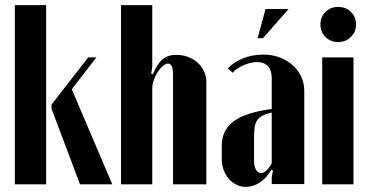

<svg xmlns="http://www.w3.org/2000/svg" viewBox="-20 -719 1444 749"><path d="M160 0H38V-699H160ZM260 -371 418 0H292L181 -295V-311L324 -495H356Z M576 -429Q594 -471 614.5 -488Q635 -505 668 -505Q693 -505 714.5 -496.5Q736 -488 751.5 -474Q767 -460 776 -440.5Q785 -421 785 -399V0H655V-428Q655 -471 636 -471Q626 -471 615 -461.5Q604 -452 595 -438Q586 -424 580 -406.5Q574 -389 574 -374V0H452V-699H574V-460L570 -431Z M845 -149Q845 -211 891 -245.5Q937 -280 1040 -294V-415Q1040 -445 1025 -461Q1010 -477 983 -477Q971 -477 957 -473.5Q943 -470 930 -464.5Q917 -459 906 -451.5Q895 -444 888 -435L869 -452Q889 -475 926 -490.5Q963 -506 1008 -506Q1042 -506 1071 -495Q1100 -484 1121.5 -465Q1143 -446 1155 -420Q1167 -394 1167 -364V-1H1040V-29L1045 -54L1038 -56Q1020 -25 994 -7.5Q968 10 939 10Q920 10 902.5 1.5Q885 -7 872.5 -21.5Q860 -36 852.5 -56Q845 -76 845 -99ZM998 -44Q1019 -44 1040 -82V-280Q1018 -275 1004.5 -268Q991 -261 983.5 -250Q976 -239 973.5 -222.5Q971 -206 971 -181V-92Q971 -70 978.5 -57Q986 -44 998 -44ZM985 -570 1016 -684H1106L1006 -570Z M1230 -624Q1230 -653 1249.5 -672.5Q1269 -692 1299 -692Q1329 -692 1349 -672.5Q1369 -653 1369 -624Q1369 -595 1349 -575Q1329 -555 1299 -555Q1269 -555 1249.5 -575Q1230 -595 1230 -624ZM1359 -495V0H1237V-495Z"/></svg>

Font: Moniqa Black Heading
Style: Regular
Weight: 900
Designer: Rajesh Rajput
Foundry: Rajesh Rajput
Version: Version 1.000